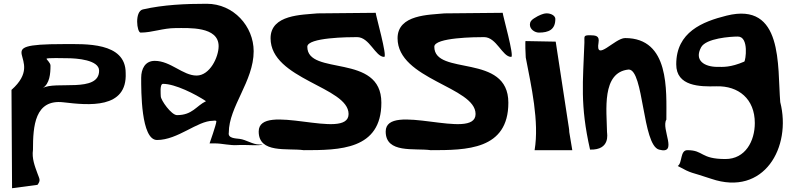

<svg xmlns="http://www.w3.org/2000/svg" viewBox="-20 -797 4209 1019"><path d="M206 -329C243.9 -352.6 248 -406.2 248 -449C248 -463.6 227 -480.6 227 -485C227 -491.1 320.9 -488 338 -488C386.3 -488 506 -479.2 506 -422C506 -301.9 271.2 -369.5 206 -329ZM44 202 179 184C196.8 160 190 154.1 179 124C164.4 83.8 148.5 44.3 155 -2C155 -127.9 164.6 -272 317 -254C449.2 -238.4 656.2 -217 647 -410C647 -574.8 431.4 -563 317 -563C-101.9 -563 237.1 -493.3 41 -320Z M1073.3 -260C1020.8 -234.6 1001.3 -186 919.3 -186C889.6 -186 833.3 -265.4 833.3 -286C833.3 -296.6 826.7 -352 845.3 -352C909.1 -352 1016.3 -298.1 1073.3 -260ZM738.3 -747C693.3 -736.7 706.4 -624 726.3 -624C787.9 -624 844.8 -648 912.3 -648C981 -648 1140.3 -658.1 1140.3 -552C1140.3 -494 1093.8 -396 1023.3 -396C950.2 -396 885.5 -474 801.3 -474C750.3 -474 729.3 -431.7 729.3 -384C729.3 -316.2 727.9 -54 813.3 -54C924.2 -54 1026.8 -156 1110.3 -156C1110.3 -156 1128.3 -159.5 1128.3 -153C1128.3 -137.9 1092.3 -36 1092.3 -36H1119.3C1160.5 -36 1199.8 -23.9 1242.3 -27C1278.2 -29.7 1362.6 -22 1374.3 -30H1356.3C1320.3 -30 1287.3 -55.5 1251.3 -60C1230.7 -62.6 1188.4 -62.5 1194.3 -93C1194.3 -230.8 1326.3 -365.8 1326.3 -525C1326.3 -657.3 1219.8 -777 1077.3 -777C964.1 -777 847.3 -771.9 738.3 -747Z M1974 -729 1665 -726C1585.1 -718 1416 -720.8 1416 -594C1416 -375 1830 -336.3 1830 -192C1830 -46.5 1353 -260.3 1353 -99C1353 19.3 1505.4 -12 1592 0C1781.4 0 2004 -1 2004 -252C2004 -517.6 1611 -391.5 1611 -549C1611 -598.4 1832.3 -600 1875 -600C1941.6 -600 1971.7 -495 2019 -495C2037.1 -495 1974 -716.5 1974 -729Z M2648 -729 2339 -726C2259.1 -718 2090 -720.8 2090 -594C2090 -375 2504 -336.3 2504 -192C2504 -46.5 2027 -260.3 2027 -99C2027 19.3 2179.4 -12 2266 0C2455.4 0 2678 -1 2678 -252C2678 -517.6 2285 -391.5 2285 -549C2285 -598.4 2506.3 -600 2549 -600C2615.6 -600 2645.7 -495 2693 -495C2711.1 -495 2648 -716.5 2648 -729Z M2870.3 -725C2864.6 -723.8 2843.3 -719 2813.3 -699C2799.3 -689.6 2792.3 -681.1 2792.3 -666C2792.3 -641.4 2818.3 -624 2840.3 -624C2892.4 -624 2927.3 -640.1 2927.3 -696C2927.3 -718.4 2893.3 -730 2870.3 -725ZM2817.3 0H3017.3L3001.3 -96C3001.3 -111.4 2997.3 -128.9 2995.3 -144L2929.3 -576L2770.3 -579C2765.4 -590 2769.8 -494.9 2770.3 -492C2799.4 -340.4 2842.7 -152.2 2817.3 0Z M3111.6 -3C3220.6 0 3201.7 -88.4 3201.6 -96C3200.1 -209.4 3171.3 -413.8 3316.6 -428C3397.2 -428 3388.6 -27.4 3477.6 -3C3581.4 25.5 3487 -114.3 3516.6 -162C3516.6 -316.5 3534.9 -595 3297.6 -595C3243 -595 3138.5 -464.8 3156.6 -571C3163 -608.7 3140 -609.1 3111.6 -610C3074.3 -610 3082.7 -603.6 3081.6 -571C3074.2 -361.9 3057.6 -241 3111.6 -3Z M3896 -603C3956.6 -603 3937 -473 3930 -470C3856.1 -438.3 3817 -442 3788 -442C3718.9 -442 3662.9 -475.7 3701 -546C3727 -594 3857.2 -603 3896 -603ZM3577 84C3657.5 128.1 3640.5 113.1 3755 152C4035.6 247.4 4182.2 -16.4 4121 -255C4105.3 -446.8 4138.3 -789.5 3836 -714C3708.3 -682.1 3569 -626.9 3569 -456C3568.4 -338.1 3695.4 -336.6 3782 -339C3899.6 -342.3 3986 -272.1 3986 -144C3986 -48.5 3936.1 47 3830 47C3695.5 47 3716.1 0 3628 0C3588.6 0 3602.2 68 3577 84Z"/></svg>

Font: Rocketfuel
Style: Regular
Weight: 400
Designer: Mew Too
Foundry: Cannot Into Space Fonts.
Version: Version 0.27